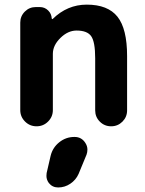

<svg xmlns="http://www.w3.org/2000/svg" viewBox="-20 -577 638 846"><path d="M308.6 26.4Q338.9 26.4 355.5 51.8Q365.2 66.4 365.2 82Q365.2 93.8 361.3 104.5L326.2 189.5Q314.5 215.8 290 232.4Q265.6 249 236.3 249Q210.9 249 195.3 229.5Q184.6 214.8 184.6 198.2Q184.6 192.4 185.5 185.5L203.1 109.4Q211.9 73.2 241.2 49.8Q270.5 26.4 307.6 26.4ZM69.3 -477.5Q69.3 -505.9 89.4 -525.9Q109.4 -545.9 137.7 -545.9H155.3Q176.8 -545.9 191.9 -531.2Q207 -516.6 208 -495.1Q208 -494.1 209.5 -493.2Q210.9 -492.2 211.9 -493.2Q276.4 -556.6 362.3 -556.6Q455.1 -556.6 497.6 -503.4Q540 -450.2 540 -330.1V-90.8Q540 -61.5 519.5 -41Q499 -20.5 469.7 -20.5Q440.4 -20.5 419.9 -41Q399.4 -61.5 399.4 -90.8V-320.3Q399.4 -392.6 381.8 -417.5Q364.3 -442.4 317.4 -442.4Q279.3 -442.4 246.1 -409.7Q212.9 -377 212.9 -339.8V-91.8Q212.9 -62.5 191.9 -41.5Q170.9 -20.5 141.1 -20.5Q111.3 -20.5 90.3 -41.5Q69.3 -62.5 69.3 -91.8Z"/></svg>

Font: Gen Jyuu GothicX Bold
Style: Bold
Weight: 700
Designer: Ryoko NISHIZUKA (kana &amp; ideographs); Paul D. Hunt (Latin, Greek &amp; Cyrillic); Wenlong ZHANG (bopomofo); Sandoll C
Version: Version 1.058.20140828